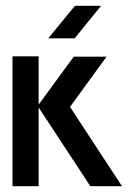

<svg xmlns="http://www.w3.org/2000/svg" viewBox="-20 -643 456 661"><path d="M113 -449V-283L234 -448H347L221 -275L400 -2H291L113 -273V-2H23V-449ZM328 -623 237 -511H146L238 -623Z"/></svg>

Font: Fundamental  Brigade
Style: Regular
Weight: 400
Designer: Peter Wiegel, original typeface by Arno Drescher 1935
Foundry: Peter Wiegel
Version: Version 0.000 2012 initial release